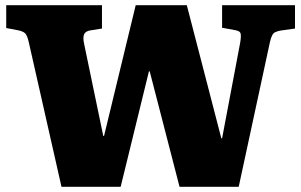

<svg xmlns="http://www.w3.org/2000/svg" viewBox="-20 -720 1162 740"><path d="M217 0 91 -557Q85 -584 76.5 -592Q68 -600 46 -604L4 -612V-700H373V-610L329 -603Q309 -600 304 -587.5Q299 -575 304 -552L378 -196H381L503 -700H700L833 -187H836L906 -557Q910 -583 907 -592Q904 -601 885 -604L836 -613V-700H1117V-610L1067 -603Q1051 -601 1039 -595Q1027 -589 1020 -556L900 0H672L557 -445H554L445 0Z"/></svg>

Font: Literata 12pt ExtraBold
Style: Regular
Weight: 800
Designer: Latin by Veronika Burian and Jose Scaglione. Greek by Irene Vlachou. Cyrillic by Vera Evstafieva.
Foundry: TypeTogether
Version: Version 3.002